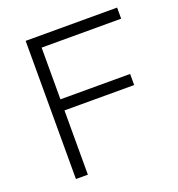

<svg xmlns="http://www.w3.org/2000/svg" viewBox="-122 -761 799 862"><g transform="rotate(-20 278.0 -330.0)"><path d="M95 0V-660H532V-607H152V-360H485V-307H152V0Z"/></g></svg>

Font: Bricolage Grotesque 10pt ExtraLight
Style: Regular
Weight: 200
Designer: Mathieu Triay
Foundry: Atelier Triay
Version: Version 1.000; ttfautohint (v1.8.4.7-5d5b);gftools[0.9.32]